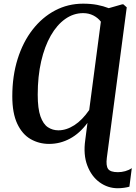

<svg xmlns="http://www.w3.org/2000/svg" viewBox="-20 -773 739 1046"><path d="M621.5 252.5Q567.5 252.5 523 220.5Q478.5 188.5 455.8 129.2Q433 70 444.5 -10.5L456.5 -103.5Q414.5 -46.5 361.2 -17.8Q308 11 247.5 11Q192.5 11 146.8 -15.2Q101 -41.5 74 -99Q47 -156.5 47 -248.5Q47 -359 76 -451.5Q105 -544 157.5 -611.5Q210 -679 280.2 -716Q350.5 -753 432.5 -753Q475.5 -753 509.2 -746.5Q543 -740 572.5 -728.5L646 -749.5H652L670.5 -733L562 87Q556.5 130 569 147.5Q581.5 165 622.5 165Q642.5 165 662.2 159.5Q682 154 698 143L685 244Q673.5 247.5 656 250Q638.5 252.5 621.5 252.5ZM298 -63Q341.5 -63 384.8 -90.8Q428 -118.5 466 -173.5L529.5 -655Q513.5 -676 488.5 -688.8Q463.5 -701.5 433 -701.5Q380.5 -701.5 335.2 -669.5Q290 -637.5 256.5 -578.8Q223 -520 204.2 -438.5Q185.5 -357 185.5 -257Q185.5 -181 200.5 -138.8Q215.5 -96.5 241 -79.8Q266.5 -63 298 -63Z"/></svg>

Font: Merriweather 28pt SemiBold
Style: Italic
Weight: 600
Italic angle: -7.8°
Version: Version 2.101